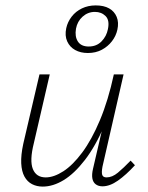

<svg xmlns="http://www.w3.org/2000/svg" viewBox="-20 -685 546 710"><path d="M138 5Q116 5 98.5 -4Q81 -13 70.5 -32Q60 -51 58.5 -81Q57 -111 66 -153L126 -410H164L105 -155Q89 -91 101.5 -60Q114 -29 149 -29Q179 -29 214 -51.5Q249 -74 284 -121Q319 -168 349.5 -240.5Q380 -313 401 -410H425Q401 -302 367 -223Q333 -144 294 -93.5Q255 -43 215.5 -19Q176 5 138 5ZM359 4Q344 4 334 -3.5Q324 -11 321.5 -25.5Q319 -40 324 -61L405 -410H437L359 -69Q355 -48 358 -38.5Q361 -29 374 -29Q395 -29 416 -46.5Q437 -64 463 -91L479 -74Q446 -38 416 -17Q386 4 359 4ZM305 -489Q278 -489 258 -500Q238 -511 228.5 -532Q219 -553 225 -581Q230 -604 245 -623.5Q260 -643 283 -654Q306 -665 334 -665Q364 -665 383.5 -654Q403 -643 411.5 -622.5Q420 -602 414 -575Q409 -552 394 -532.5Q379 -513 356.5 -501Q334 -489 305 -489ZM308 -513Q337 -513 355.5 -532Q374 -551 379 -577Q386 -610 370.5 -625.5Q355 -641 331 -641Q305 -641 285.5 -623.5Q266 -606 261 -579Q256 -550 268 -531.5Q280 -513 308 -513Z"/></svg>

Font: Ysabeau Office ExtraLight
Style: Italic
Weight: 250
Italic angle: -12°
Designer: Christian Thalmann (Catharsis Fonts)
Version: Version 2.001;gftools[0.9.30]; featfreeze: tnum,lnum,ss02